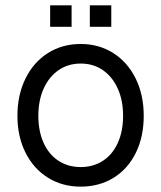

<svg xmlns="http://www.w3.org/2000/svg" viewBox="-20 -680 601 716"><path d="M45 -248Q45 -326 75 -387Q105 -448 158.5 -482Q212 -516 281 -516Q349 -516 402.5 -482Q456 -448 486 -387Q516 -326 516 -248Q516 -170 486.5 -110Q457 -50 403.5 -17Q350 16 281 16Q212 16 158.5 -17.5Q105 -51 75 -111Q45 -171 45 -248ZM439 -248Q439 -306 419 -350Q399 -394 363.5 -418.5Q328 -443 281 -443Q234 -443 198.5 -418.5Q163 -394 143 -350Q123 -306 123 -248Q123 -191 142.5 -147.5Q162 -104 198 -80.5Q234 -57 281 -57Q328 -57 364 -80.5Q400 -104 419.5 -147.5Q439 -191 439 -248ZM315 -660H395V-580H315ZM167 -660H247V-580H167Z"/></svg>

Font: Uncut Sans Variable
Style: Regular
Weight: 400
Designer: Kasper Nordkvist
Foundry: UNCUT.wtf
Version: Version 1.303;Glyphs 3.1.2 (3151)